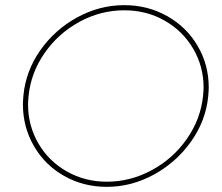

<svg xmlns="http://www.w3.org/2000/svg" viewBox="-20 -723 862 746"><path d="M791 -383Q791 -371 789 -349Q780 -255 723 -174Q666 -93 578.5 -45Q491 3 395 3Q304 3 229 -39.5Q154 -82 111.5 -156Q69 -230 69 -318Q69 -328 71 -352Q80 -447 136.5 -527.5Q193 -608 280 -655.5Q367 -703 463 -703Q554 -703 629.5 -660.5Q705 -618 748 -544.5Q791 -471 791 -383ZM91 -350Q89 -328 89 -318Q89 -235 129 -166Q169 -97 239.5 -57Q310 -17 395 -17Q487 -17 570 -62Q653 -107 706.5 -184Q760 -261 769 -351Q771 -373 771 -383Q771 -465 730.5 -534Q690 -603 619.5 -643Q549 -683 463 -683Q371 -683 288.5 -638Q206 -593 153 -516.5Q100 -440 91 -350Z"/></svg>

Font: TypoPRO Montserrat
Style: Italic
Weight: 250
Italic angle: -11.3°
Designer: Julieta Ulanovsky
Foundry: Julieta Ulanovsky
Version: Version 6.001